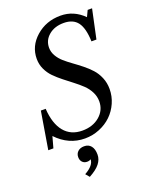

<svg xmlns="http://www.w3.org/2000/svg" viewBox="-184 -877 965 1224"><g transform="rotate(-20 299.0 -265.0)"><path d="M538.1 -712.9 558.1 -754.9H587.9L545.9 -558.1H512.2Q509.3 -647.9 479 -688.5Q448.7 -729 384.8 -729Q323.2 -729 283.7 -695.8Q244.1 -662.6 244.1 -611.8Q244.1 -583 259.3 -556.6Q274.4 -530.3 298.3 -509.3Q322.3 -488.3 351.6 -467.3Q380.9 -446.3 409.9 -423.1Q439 -399.9 462.9 -373.8Q486.8 -347.7 502 -311.5Q517.1 -275.4 517.1 -233.9Q517.1 -184.1 497.1 -139.2Q477.1 -94.2 443.1 -61.5Q409.2 -28.8 362.1 -9.5Q314.9 9.8 263.2 9.8Q153.3 9.8 71.8 -76.2L50.8 0H16.1L58.1 -253.9H90.8Q97.2 -151.4 141.8 -97.2Q186.5 -43 264.2 -43Q335.4 -43 381.8 -82.5Q428.2 -122.1 428.2 -182.1Q428.2 -215.8 412.6 -246.3Q397 -276.9 372.1 -300.5Q347.2 -324.2 317.1 -347.2Q287.1 -370.1 257.1 -393.8Q227.1 -417.5 202.1 -442.6Q177.2 -467.8 161.6 -501Q146 -534.2 146 -571.8Q146 -658.2 214.8 -719Q283.7 -779.8 381.8 -779.8Q471.2 -779.8 538.1 -712.9ZM207 250 185.1 224.1Q250 188 250 146Q240.7 153.8 224.1 153.8Q204.6 153.8 192.4 140.9Q180.2 127.9 180.2 106.9Q180.2 83.5 196.3 68.8Q212.4 54.2 238.8 54.2Q268.6 54.2 285.2 74.7Q301.8 95.2 301.8 132.8Q301.8 166 279.5 194.3Q257.3 222.7 207 250Z"/></g></svg>

Font: Libre Baskerville
Style: Italic
Weight: 400
Designer: Pablo Impallari, Rodrigo Fuenzalida
Foundry: Pablo Impallari, Rodrigo Fuenzalida
Version: Version 1.000